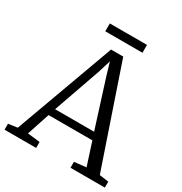

<svg xmlns="http://www.w3.org/2000/svg" viewBox="-205 -1029 1110 1174"><g transform="rotate(30 350.0 -442.0)"><path d="M60.5 -51 315.5 -750H401.5L639.5 -51L704.5 -42V0H462V-42L546 -51L494 -212H185L132 -52L219.5 -42V0H-3.5V-42ZM477 -263 371 -597.5 345.5 -684 318 -594.5 201.5 -263ZM491.5 -884.5V-829H229V-884.5Z"/></g></svg>

Font: Merriweather 24pt Light
Style: Regular
Weight: 300
Designer: Eben Sorkin
Foundry: Eben Sorkin
Version: Version 2.100